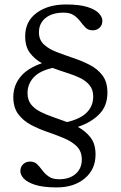

<svg xmlns="http://www.w3.org/2000/svg" viewBox="-20 -700 540 858"><path d="M234 137.5Q173 137.5 137.2 126Q101.5 114.5 86.2 97.8Q71 81 71 65Q71 45.5 83.5 33.8Q96 22 114.5 22Q134 22 146 34Q158 46 169.5 61.5Q181 77 198 89Q215 101 244.5 101Q290.5 101 318 77Q345.5 53 345.5 13Q345.5 -23.5 323.5 -45.5Q301.5 -67.5 266.5 -82.2Q231.5 -97 192.5 -110.2Q153.5 -123.5 118.5 -142Q83.5 -160.5 61.5 -190Q39.5 -219.5 39.5 -266.5Q39.5 -317 70.8 -356Q102 -395 167.5 -417.5Q135.5 -435 114 -463.2Q92.5 -491.5 92.5 -538Q92.5 -604.5 143.5 -642.2Q194.5 -680 274.5 -680Q336 -680 371.5 -668.5Q407 -657 422.2 -640.2Q437.5 -623.5 437.5 -607.5Q437.5 -588 425 -576.2Q412.5 -564.5 394 -564.5Q374.5 -564.5 362.5 -576.5Q350.5 -588.5 339 -604Q327.5 -619.5 310.5 -631.5Q293.5 -643.5 264 -643.5Q213 -643.5 183.5 -619.5Q154 -595.5 154 -555.5Q154 -522 176 -501.5Q198 -481 233 -467.5Q268 -454 307 -441Q346 -428 381 -410Q416 -392 438 -362.8Q460 -333.5 460 -286Q460 -227 424 -190Q388 -153 328 -133Q362 -114.5 384.5 -85.8Q407 -57 407 -9.5Q407 57 358.8 97.2Q310.5 137.5 234 137.5ZM396.5 -268.5Q396.5 -299.5 380.2 -319.2Q364 -339 337.5 -351.8Q311 -364.5 278.8 -374.5Q246.5 -384.5 215 -396.5Q156 -383 129.5 -353.2Q103 -323.5 103 -284Q103 -253.5 118.5 -233.8Q134 -214 160 -200.8Q186 -187.5 217 -177Q248 -166.5 279.5 -154.5Q339.5 -168.5 368 -197.5Q396.5 -226.5 396.5 -268.5Z"/></svg>

Font: Newsreader Text
Style: Regular
Weight: 400
Designer: Hugues Gentile
Foundry: Production Type
Version: Version 1.002